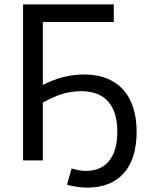

<svg xmlns="http://www.w3.org/2000/svg" viewBox="-20 -730 687 874"><path d="M363 -391C300 -391 234 -375 175 -343V-630H498V-710H85V0H175V-263C235 -297 289 -315 349 -315C460 -315 514 -249 514 -130C514 -8 457 48 371 48C349 48 327 43 306 37L285 111C317 120 348 124 378 124C516 124 602 39 602 -130C602 -294 518 -391 363 -391Z"/></svg>

Font: FIGSv2-sans-serif Medium
Style: Regular
Weight: 500
Designer: Matt McInerney, Pablo Impallari, Rodrigo Fuenzalida,Mirko Velimirovic
Foundry: Matt McInerney, Pablo Impallari, Rodrigo Fuenzalida
Version: Version 4.021;hotconv 1.0.109;makeotfexe 2.5.65596